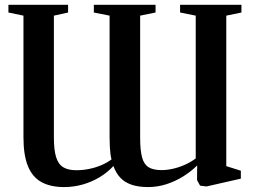

<svg xmlns="http://www.w3.org/2000/svg" viewBox="-20 -763 1052 798"><path d="M983.5 -743V-711L920.5 -698V-72.5L981 -53.5V-20.5L838 12L811.5 8.5L799 -14.5L799.5 -75.5Q774.5 -50.5 741.8 -30Q709 -9.5 672 2.5Q635 14.5 595.5 14.5Q555 14.5 526.2 4.5Q497.5 -5.5 479.5 -25Q461.5 -44.5 451.5 -73Q426 -45.5 393.2 -26Q360.5 -6.5 323.2 4Q286 14.5 246.5 14.5Q190.5 14.5 153 -5.8Q115.5 -26 96.5 -71.5Q77.5 -117 77.5 -192.5V-698L15 -711V-743H263V-711L204 -698V-192Q204 -139.5 213.2 -109.8Q222.5 -80 243 -67.8Q263.5 -55.5 297 -55.5Q324 -55.5 350 -60.8Q376 -66 400 -76Q424 -86 443.5 -100.5Q441 -109.5 439.2 -122.5Q437.5 -135.5 436.5 -152.8Q435.5 -170 435.5 -191.5V-698L370 -711V-743H626.5V-711L562.5 -698V-191Q562.5 -138 570.5 -108.8Q578.5 -79.5 597.8 -67.8Q617 -56 651.5 -56Q673.5 -56 698.2 -61.5Q723 -67 747.5 -77.8Q772 -88.5 793.5 -104.5V-698L728.5 -711V-743Z"/></svg>

Font: Merriweather 96pt SemiBold
Style: Regular
Weight: 600
Version: Version 2.100